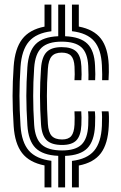

<svg xmlns="http://www.w3.org/2000/svg" viewBox="-20 -820 528 840"><path d="M234.8 0V-138.2Q167 -141.2 135.5 -172.6Q104 -204 99.8 -271.8Q97.5 -306.8 96.4 -338.5Q95.2 -370.2 95.2 -400.6Q95.2 -431 96.4 -461.9Q97.5 -492.8 99.8 -525.8Q104.5 -595 136 -626.9Q167.5 -658.8 234.8 -661.5V-800H264.8V-661.5Q331.8 -658.8 362.4 -628.6Q393 -598.5 395.8 -533Q397 -512.2 397 -495.8Q397 -479.2 396.2 -469H366.8Q367.2 -477 367.1 -493.2Q367 -509.5 366 -531.5Q363.2 -588.5 336.2 -613.1Q309.2 -637.8 249.8 -637.8Q189.8 -637.8 161.8 -611.2Q133.8 -584.8 129.5 -523.5Q127.2 -491 126.2 -460.8Q125.2 -430.5 125.2 -400.5Q125.2 -370.5 126.2 -339.2Q127.2 -308 129.5 -273.5Q133.5 -213.8 161.9 -187.8Q190.2 -161.8 251.8 -161.8Q310 -161.8 336.6 -187.4Q363.2 -213 366 -272Q366.8 -290.2 366.6 -306.6Q366.5 -323 365.2 -332.8H395Q396.2 -324.5 396.5 -307.4Q396.8 -290.2 395.8 -270.5Q392.5 -202.8 362.1 -171.6Q331.8 -140.5 264.8 -138V0ZM174.8 0V-96.2Q108.5 -109.2 76.6 -150.5Q44.8 -191.8 39.8 -267.8Q37.5 -303.8 36.2 -336.5Q35 -369.2 35 -400.6Q35 -432 36.2 -463.9Q37.5 -495.8 39.8 -529.8Q45.2 -607 77 -648.8Q108.8 -690.5 174.8 -703.5V-800H204.8V-683.2Q138.2 -675.2 106.5 -638.1Q74.8 -601 69.8 -527.8Q67.5 -494.2 66.4 -463Q65.2 -431.8 65.2 -400.8Q65.2 -369.8 66.4 -337.5Q67.5 -305.2 69.8 -269.8Q74.5 -197.8 106.1 -161.2Q137.8 -124.8 204.8 -116.5V0ZM251.8 -185.8Q205.5 -185.8 184.1 -206.6Q162.8 -227.5 159.5 -275.5Q157.2 -309.5 156.1 -340.2Q155 -371 155 -400.5Q155 -430 156.1 -459.8Q157.2 -489.5 159.5 -521.5Q163 -571 184 -592.4Q205 -613.8 249.8 -613.8Q293.8 -613.8 313.9 -594.4Q334 -575 336 -530.2Q337 -510.2 337 -494.4Q337 -478.5 336 -469H305.8Q306.8 -479.2 306.9 -494.8Q307 -510.2 306 -528.8Q304.2 -561.5 291.2 -575.6Q278.2 -589.8 249.8 -589.8Q220.2 -589.8 206.1 -573.5Q192 -557.2 189.5 -519.5Q187.2 -488 186.2 -458.8Q185.2 -429.5 185.2 -400.5Q185.2 -371.5 186.2 -341.2Q187.2 -311 189.5 -277.5Q191.8 -241.2 206.2 -225.5Q220.8 -209.8 251.8 -209.8Q279.2 -209.8 291.8 -224.9Q304.2 -240 306 -274.8Q306.8 -290.2 306.6 -305.2Q306.5 -320.2 305.8 -332.8H335.5Q336.5 -321.8 336.6 -306Q336.8 -290.2 336 -273.2Q333.8 -226.5 314.2 -206.1Q294.8 -185.8 251.8 -185.8ZM426.8 -469Q427.2 -477.8 427.1 -494.8Q427 -511.8 425.8 -534.5Q422.5 -604.8 391.8 -640.2Q361 -675.8 294.8 -683.5V-800H324.8V-703.8Q390.5 -691.2 421.5 -650.9Q452.5 -610.5 455.8 -535.8Q456.5 -521.8 456.2 -504.4Q456 -487 454.8 -469ZM294.8 0V-116Q361 -124 391.8 -160.5Q422.5 -197 425.8 -269.2Q426.8 -290.2 426.5 -308.1Q426.2 -326 425 -332.8H454.8Q456.2 -327.2 456.6 -308.8Q457 -290.2 455.8 -267.8Q452.2 -191 421.4 -149.8Q390.5 -108.5 324.8 -95.8V0Z"/></svg>

Font: Big Shoulders Inline Text Thin Black
Style: Regular
Weight: 900
Version: Version 2.002